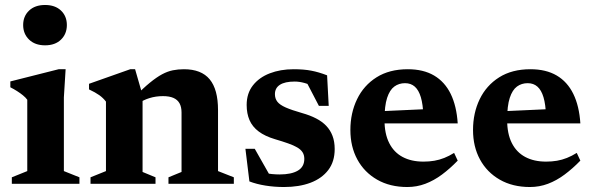

<svg xmlns="http://www.w3.org/2000/svg" viewBox="-20 -738 2381 771"><path d="M161 -556Q120.5 -556 96.8 -579Q73 -602 73 -637.5Q73 -673 96.8 -695.5Q120.5 -718 161 -718Q201.5 -718 225 -695.5Q248.5 -673 248.5 -637.5Q248.5 -602 225 -579Q201.5 -556 161 -556ZM243.5 -460 236.5 -347V-51L299 -26V0H27.5V-26L89.5 -51V-337.5Q83 -346.5 72.2 -355.2Q61.5 -364 48.5 -372.2Q35.5 -380.5 21.5 -387.5V-411L215.5 -460Z M552.5 -356V-47.5L604.5 -26V0H343.5V-26L405.5 -51V-330Q394.5 -344.5 378.8 -355.8Q363 -367 337.5 -379V-401.5L503 -460H522.5ZM656.5 -26 709 -47.5V-286Q709 -308.5 701 -323Q693 -337.5 676.5 -344.8Q660 -352 634.5 -352Q605.5 -352 580 -344Q554.5 -336 538 -323.5L519.5 -348Q555 -384 582 -406Q609 -428 631 -439.8Q653 -451.5 674.2 -455.8Q695.5 -460 718.5 -460Q788.5 -460 822 -419.5Q855.5 -379 855.5 -296V-51L919 -26V0H656.5Z M1159 -460Q1200 -460 1230 -454.2Q1260 -448.5 1293.5 -435.5L1300 -313H1260.5L1198 -433L1244.5 -387.5Q1223.5 -399 1202.8 -404.8Q1182 -410.5 1163.5 -410.5Q1124 -410.5 1104 -397.5Q1084 -384.5 1084 -360Q1084 -342 1093.8 -329.5Q1103.5 -317 1127.2 -306.5Q1151 -296 1193 -284Q1225 -275 1249.2 -262.5Q1273.5 -250 1290 -232.8Q1306.5 -215.5 1315.2 -192.5Q1324 -169.5 1324 -139.5Q1324 -89 1298.2 -55.2Q1272.5 -21.5 1227 -4.2Q1181.5 13 1120.5 13Q1081.5 13 1045.8 7.2Q1010 1.5 981.5 -9.5L965.5 -140.5H1003L1077 -10L1006 -54.5Q1024 -48 1040.2 -44.2Q1056.5 -40.5 1072.5 -39Q1088.5 -37.5 1103 -37.5Q1150 -37.5 1176 -52.8Q1202 -68 1202 -100Q1202 -115.5 1195 -126.5Q1188 -137.5 1173.5 -146Q1159 -154.5 1137 -162.2Q1115 -170 1084.5 -179Q1044 -191 1018.8 -210Q993.5 -229 982 -255.5Q970.5 -282 970.5 -316.5Q970.5 -363 995.5 -395Q1020.5 -427 1063.2 -443.5Q1106 -460 1159 -460Z M1617.5 -460Q1680 -460 1723 -434.8Q1766 -409.5 1789.8 -361Q1813.5 -312.5 1818 -242.5H1488.5V-290.5L1741 -302L1680 -274.5Q1678.5 -319 1670 -347.5Q1661.5 -376 1645.8 -390Q1630 -404 1606.5 -404Q1582 -404 1563.5 -390.5Q1545 -377 1534.5 -345Q1524 -313 1524 -256.5Q1524 -201 1542.8 -163.8Q1561.5 -126.5 1596.5 -107.8Q1631.5 -89 1680.5 -89Q1703.5 -89 1724 -92.5Q1744.5 -96 1764 -103.8Q1783.5 -111.5 1803.5 -124L1818 -93Q1787 -61 1754.8 -37Q1722.5 -13 1688 0Q1653.5 13 1615.5 13Q1546 13 1494.5 -16.5Q1443 -46 1415 -97.5Q1387 -149 1387 -216Q1387 -284 1413.8 -339.5Q1440.5 -395 1492 -427.5Q1543.5 -460 1617.5 -460Z M2110 -460Q2172.5 -460 2215.5 -434.8Q2258.5 -409.5 2282.2 -361Q2306 -312.5 2310.5 -242.5H1981V-290.5L2233.5 -302L2172.5 -274.5Q2171 -319 2162.5 -347.5Q2154 -376 2138.2 -390Q2122.5 -404 2099 -404Q2074.5 -404 2056 -390.5Q2037.5 -377 2027 -345Q2016.5 -313 2016.5 -256.5Q2016.5 -201 2035.2 -163.8Q2054 -126.5 2089 -107.8Q2124 -89 2173 -89Q2196 -89 2216.5 -92.5Q2237 -96 2256.5 -103.8Q2276 -111.5 2296 -124L2310.5 -93Q2279.5 -61 2247.2 -37Q2215 -13 2180.5 0Q2146 13 2108 13Q2038.5 13 1987 -16.5Q1935.5 -46 1907.5 -97.5Q1879.5 -149 1879.5 -216Q1879.5 -284 1906.2 -339.5Q1933 -395 1984.5 -427.5Q2036 -460 2110 -460Z"/></svg>

Font: Newsreader 16pt 16pt
Style: Bold
Weight: 700
Version: Version 1.003